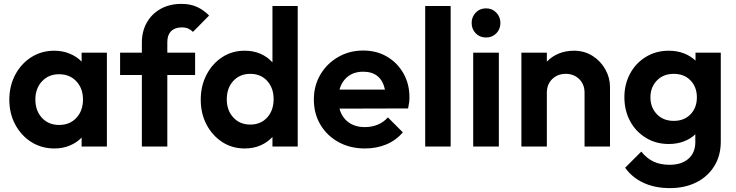

<svg xmlns="http://www.w3.org/2000/svg" viewBox="-20 -754 3786 988"><path d="M260 10Q194 10 141.5 -23Q89 -56 58.5 -113Q28 -170 28 -241Q28 -312 58.5 -369.5Q89 -427 141.5 -460Q194 -493 259 -493Q302 -493 338.5 -478Q375 -463 400 -437V-483H530V0H400V-46Q375 -20 339 -5Q303 10 260 10ZM284 -111Q339 -111 373 -147.5Q407 -184 407 -242Q407 -299 373 -335.5Q339 -372 284 -372Q230 -372 196 -335.5Q162 -299 162 -242Q162 -184 196 -147.5Q230 -111 284 -111Z M710 0V-368H598V-483H710V-535Q710 -592 735 -637Q760 -682 806 -708Q852 -734 914 -734Q960 -734 994.5 -718Q1029 -702 1056 -674L973 -590Q962 -601 948.5 -607Q935 -613 916 -613Q880 -613 860.5 -593.5Q841 -574 841 -538V-483H984V-368H841V0Z M1239 10Q1174 10 1123 -23.5Q1072 -57 1042.5 -113.5Q1013 -170 1013 -241Q1013 -312 1042.5 -369Q1072 -426 1123 -459.5Q1174 -493 1239 -493Q1285 -493 1321 -477Q1357 -461 1382 -433V-723H1512V0H1382V-49Q1357 -22 1321 -6Q1285 10 1239 10ZM1268 -113Q1322 -113 1355 -149.5Q1388 -186 1388 -244Q1388 -301 1355 -337.5Q1322 -374 1268 -374Q1214 -374 1180.5 -337.5Q1147 -301 1147 -243Q1147 -186 1180.5 -149.5Q1214 -113 1268 -113Z M1858 10Q1782 10 1722.5 -22.5Q1663 -55 1629 -112Q1595 -169 1595 -242Q1595 -313 1628.5 -370Q1662 -427 1720 -460.5Q1778 -494 1849 -494Q1918 -494 1971.5 -462.5Q2025 -431 2056 -376.5Q2087 -322 2087 -253Q2087 -228 2080 -196L1727 -195Q1739 -150 1773 -125Q1807 -100 1857 -100Q1893 -100 1923.5 -112.5Q1954 -125 1976 -150L2053 -73Q2017 -31 1967 -10.5Q1917 10 1858 10ZM1849 -385Q1802 -385 1770.5 -360.5Q1739 -336 1727 -293H1961Q1941 -385 1849 -385Z M2168 0V-723H2299V0Z M2481 -561Q2449 -561 2428 -582.5Q2407 -604 2407 -636Q2407 -667 2428 -689Q2449 -711 2481 -711Q2513 -711 2534 -689Q2555 -667 2555 -636Q2555 -604 2534 -582.5Q2513 -561 2481 -561ZM2415 0V-483H2547V0Z M2663 0V-483H2794V-437Q2820 -464 2855.5 -478.5Q2891 -493 2934 -493Q2987 -493 3029 -466.5Q3071 -440 3095 -397Q3119 -354 3119 -306V0H2988V-277Q2988 -320 2960.5 -347Q2933 -374 2891 -374Q2849 -374 2821.5 -347Q2794 -320 2794 -277V0Z M3421 -13Q3356 -13 3304 -44.5Q3252 -76 3222.5 -130.5Q3193 -185 3193 -254Q3193 -321 3222.5 -375.5Q3252 -430 3304 -461.5Q3356 -493 3421 -493Q3464 -493 3499 -479.5Q3534 -466 3559 -442V-483H3689V-25Q3689 47 3655.5 101Q3622 155 3563 184.5Q3504 214 3427 214Q3350 214 3291 186.5Q3232 159 3197 109L3280 26Q3307 60 3342 77Q3377 94 3426 94Q3487 94 3522.5 63Q3558 32 3558 -23V-63Q3533 -39 3498 -26Q3463 -13 3421 -13ZM3447 -132Q3501 -132 3533.5 -166Q3566 -200 3566 -253Q3566 -306 3533.5 -340Q3501 -374 3447 -374Q3393 -374 3360 -339.5Q3327 -305 3327 -253Q3327 -201 3360 -166.5Q3393 -132 3447 -132Z"/></svg>

Font: Outfit Semi Bold
Style: Regular
Weight: 600
Designer: Rodrigo Fuenzalida
Foundry: fragTYPE
Version: Version 1.000